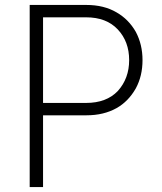

<svg xmlns="http://www.w3.org/2000/svg" viewBox="-20 -752 656 776"><path d="M451 -702Q500 -674 529 -623Q556 -572 556 -509Q556 -445 529 -395Q499 -342 451 -315Q399 -286 330 -286H154V4H100V-732H329Q400 -732 451 -702ZM456 -384Q502 -435 502 -509Q502 -584 456 -633Q410 -682 328 -682H154V-336H328Q410 -336 456 -384Z"/></svg>

Font: Sinter Light
Style: Regular
Weight: 300
Foundry: Adobe & rsms
Version: Version 1.000